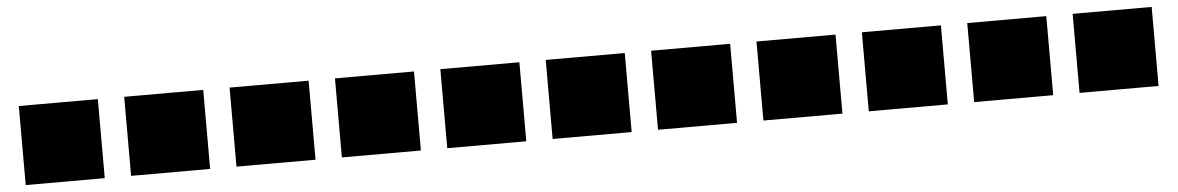

<svg xmlns="http://www.w3.org/2000/svg" viewBox="-26 -693 4453 726"><g transform="rotate(-5 2200.0 -330.0)"><path d="M50 -180H350V-480H50Z M450 -180H750V-480H450Z M850 -180H1150V-480H850Z M1250 -180H1550V-480H1250Z M1650 -180H1950V-480H1650Z M2050 -180H2350V-480H2050Z M2450 -180H2750V-480H2450Z M2850 -180H3150V-480H2850Z M3250 -180H3550V-480H3250Z M3650 -180H3950V-480H3650Z M4050 -180H4350V-480H4050Z"/></g></svg>

Font: text-security-square
Style: Regular
Weight: 400
Monospace: yes
Foundry: Oskari Noppa
Version: Version 3.000;hotconv 1.0.118;makeotfexe 2.5.65603